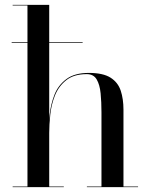

<svg xmlns="http://www.w3.org/2000/svg" viewBox="-20 -770 620 790"><path d="M28 -593.5V-596.5H320V-593.5ZM32 0V-2.5H93V-747.5H32V-750H182.5V-2.5H242.5V0ZM337.5 0V-2.5H397.5V-308Q397.5 -350.5 394 -386Q390.5 -421.5 377.8 -443.2Q365 -465 337 -465Q284 -465 252.8 -440.2Q221.5 -415.5 206.2 -377.5Q191 -339.5 186.8 -298Q182.5 -256.5 182.5 -223L180 -218Q180 -253.5 184.2 -296.8Q188.5 -340 203.8 -379.5Q219 -419 253 -444.5Q287 -470 345.5 -470Q404 -470 434.8 -450.5Q465.5 -431 476.8 -396.8Q488 -362.5 488 -319V-2.5H548V0Z"/></svg>

Font: Bodoni Moda 72pt
Style: Regular
Weight: 400
Designer: Owen Earl
Foundry: indestructible type
Version: Version 2.005